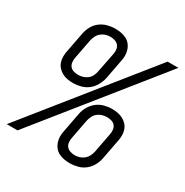

<svg xmlns="http://www.w3.org/2000/svg" viewBox="-184 -813 921 956"><g transform="rotate(30 277.0 -335.0)"><path d="M160 -342Q143 -342 126.5 -345Q110 -348 96.5 -355.5Q83 -363 72.5 -374.5Q62 -386 57 -401Q52 -416 52 -433Q52 -450 56 -467L77 -577Q81 -599 92 -620Q103 -641 122 -655.5Q141 -670 163.5 -676Q186 -682 208 -682Q225 -682 241.5 -679Q258 -676 272 -669Q286 -662 296 -650Q306 -638 311 -623Q316 -608 316.5 -591.5Q317 -575 313 -558L292 -447Q287 -425 275.5 -404Q264 -383 245.5 -368.5Q227 -354 204.5 -348Q182 -342 160 -342ZM39 0H-23L515 -670H577ZM161 -390Q175 -390 188.5 -394Q202 -398 213.5 -407Q225 -416 231.5 -429.5Q238 -443 240 -456L262 -567Q265 -580 263.5 -593.5Q262 -607 254.5 -616.5Q247 -626 234 -630.5Q221 -635 208 -635Q194 -635 180.5 -631Q167 -627 155.5 -617.5Q144 -608 137.5 -595Q131 -582 128 -568L107 -458Q104 -444 105.5 -430.5Q107 -417 114.5 -407.5Q122 -398 134.5 -394Q147 -390 161 -390ZM345 12Q328 12 312 9Q296 6 282 -1Q268 -8 258 -20Q248 -32 243 -47Q238 -62 237.5 -78.5Q237 -95 241 -112L262 -223Q266 -245 278 -266Q290 -287 308.5 -301.5Q327 -316 349.5 -322Q372 -328 394 -328Q411 -328 427 -325Q443 -322 457 -314.5Q471 -307 481.5 -295.5Q492 -284 497 -269Q502 -254 502 -237Q502 -220 498 -203L477 -93Q473 -71 461.5 -50Q450 -29 431.5 -14.5Q413 0 390 6Q367 12 345 12ZM346 -35Q360 -35 373.5 -39Q387 -43 398.5 -52.5Q410 -62 416.5 -75Q423 -88 426 -102L447 -212Q450 -226 448.5 -239.5Q447 -253 439.5 -262.5Q432 -272 419.5 -276Q407 -280 393 -280Q379 -280 365.5 -276Q352 -272 340.5 -263Q329 -254 322.5 -240.5Q316 -227 313 -214L292 -103Q289 -90 290.5 -76.5Q292 -63 299.5 -53.5Q307 -44 320 -39.5Q333 -35 346 -35Z"/></g></svg>

Font: Lode Dark
Style: Italic
Weight: 400
Italic angle: -11°
Monospace: yes
Designer: Belleve Invis
Foundry: Belleve Invis
Version: Version 29.2.0; ttfautohint (v1.8.3)